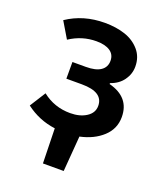

<svg xmlns="http://www.w3.org/2000/svg" viewBox="-127 -588 720 845"><g transform="rotate(20 233.0 -165.5)"><path d="M173.8 171.9 169.9 8.8Q93.8 -1 32.2 -47.9L79.1 -122.1Q135.7 -77.1 210 -77.1Q255.4 -77.1 285.6 -96.7Q315.9 -116.2 315.9 -148.9Q315.9 -213.9 215.8 -213.9H143.1V-292H206.1Q252 -292 275.4 -308.1Q298.8 -324.2 298.8 -354Q298.8 -383.3 275.9 -398.7Q252.9 -414.1 211.9 -414.1Q144.5 -414.1 86.9 -376L42 -451.2Q118.7 -502.9 219.2 -502.9Q272 -502.9 314 -489Q356 -475.1 383.1 -443.8Q410.2 -412.6 410.2 -367.2Q410.2 -332.5 389.4 -303.5Q368.7 -274.4 330.1 -261.2V-256.8Q430.2 -231 430.2 -138.2Q430.2 -83 389.4 -45.4Q348.6 -7.8 284.2 5.9L271 171.9Z"/></g></svg>

Font: Toshiba Sans Medium
Style: Regular
Weight: 500
Designer: Paul D. Hunt
Foundry: Toshiba Corporation
Version: Version 2.020;PS 2.0;hotconv 1.0.86;makeotf.lib2.5.63406